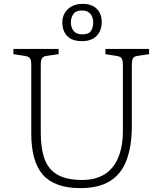

<svg xmlns="http://www.w3.org/2000/svg" viewBox="-20 -955 837 989"><path d="M393 14Q326 14 277.5 -4Q229 -22 199.5 -56.5Q170 -91 155.5 -144Q141 -197 141 -267V-620Q141 -645 134.5 -654.5Q128 -664 108 -667L49 -676V-703H282V-676L220 -667Q203 -665 196.5 -655Q190 -645 190 -617V-270Q190 -188 210.5 -134Q231 -80 278 -54Q325 -28 403 -28Q472 -28 518.5 -57Q565 -86 589 -143Q613 -200 613 -284V-620Q613 -645 606.5 -654.5Q600 -664 580 -667L523 -676V-703H748V-676L688 -667Q670 -664 664.5 -654Q659 -644 659 -617V-305Q659 -205 633 -133Q607 -61 548.5 -23.5Q490 14 393 14ZM403 -743Q351 -743 326 -769.5Q301 -796 301 -840Q301 -866 313 -887Q325 -908 348 -921.5Q371 -935 405 -935Q453 -935 478.5 -909.5Q504 -884 504 -841Q504 -813 492.5 -790.5Q481 -768 458.5 -755.5Q436 -743 403 -743ZM404 -778Q437 -778 448.5 -795.5Q460 -813 460 -839Q460 -856 454 -870Q448 -884 435.5 -892.5Q423 -901 402 -901Q371 -901 358 -882.5Q345 -864 345 -839Q345 -824 351 -809.5Q357 -795 370 -786.5Q383 -778 404 -778Z"/></svg>

Font: Literata 18pt ExtraLight
Style: Regular
Weight: 250
Designer: Latin by Veronika Burian and Jose Scaglione. Greek by Irene Vlachou. Cyrillic by Vera Evstafieva.
Foundry: TypeTogether
Version: Version 3.103;gftools[0.9.29]